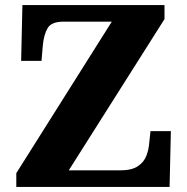

<svg xmlns="http://www.w3.org/2000/svg" viewBox="-20 -734 736 754"><path d="M44 0V-54L419 -649H230Q182 -649 167 -623.5Q152 -598 148 -554L143 -495H63L68 -714H626V-659L250 -65H452Q497 -65 521 -81Q545 -97 554.5 -121.5Q564 -146 566 -172L571 -219H651L646 0Z"/></svg>

Font: Noto Serif Armenian ExtraBold
Style: Regular
Weight: 800
Version: Version 2.007